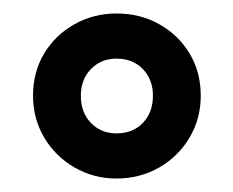

<svg xmlns="http://www.w3.org/2000/svg" viewBox="-20 -742 346 285"><path d="M153 -477Q119 -477 90.5 -493.5Q62 -510 45.5 -538Q29 -566 29 -600Q29 -635 45.5 -662.5Q62 -690 90.5 -706Q119 -722 153 -722Q188 -722 216.5 -706Q245 -690 261.5 -662.5Q278 -635 278 -600Q278 -566 261.5 -538Q245 -510 216.5 -493.5Q188 -477 153 -477ZM153 -544Q177 -544 192 -559.5Q207 -575 207 -600Q207 -624 192 -639.5Q177 -655 153 -655Q130 -655 115 -639.5Q100 -624 100 -600Q100 -575 115 -559.5Q130 -544 153 -544Z"/></svg>

Font: Special Gothic Condensed One
Style: Regular
Weight: 400
Designer: Alistair McCready
Foundry: Monolith
Version: Version 1.010; ttfautohint (v1.8.4.7-5d5b)